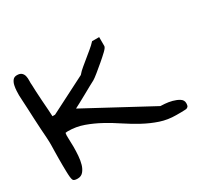

<svg xmlns="http://www.w3.org/2000/svg" viewBox="-100 -558 723 689"><g transform="rotate(-30 261.5 -213.5)"><path d="M8.8 -362.3Q8.8 -369.1 9.3 -380.4Q9.8 -391.6 12.2 -402.3Q14.6 -413.1 20.5 -420.9Q26.4 -428.7 38.1 -428.7Q50.8 -428.7 57.1 -422.9Q63.5 -417 65.4 -408.2Q67.4 -399.4 66.9 -389.2Q66.4 -378.9 67.4 -371.1Q67.4 -363.3 68.4 -344.2Q69.3 -325.2 70.8 -304.2Q72.3 -283.2 73.7 -264.2Q75.2 -245.1 75.2 -237.3H85.9L237.3 -314.5Q247.1 -326.2 259.8 -336.4Q272.5 -346.7 284.7 -356.9Q296.9 -367.2 309.6 -377.4Q322.3 -387.7 333 -399.4H362.3V-362.3Q362.3 -356.4 349.6 -344.2Q336.9 -332 320.8 -318.4Q304.7 -304.7 289.1 -292Q273.4 -279.3 266.6 -275.4Q260.7 -272.5 245.6 -264.2Q230.5 -255.9 213.9 -246.6Q197.3 -237.3 182.6 -229.5Q168 -221.7 162.1 -218.8L428.7 -75.2Q432.6 -75.2 446.8 -74.2Q460.9 -73.2 476.1 -69.3Q491.2 -65.4 502.9 -58.1Q514.6 -50.8 514.6 -38.1Q514.6 -32.2 513.2 -27.3Q511.7 -22.5 503.9 -19.5Q501 -19.5 495.1 -19Q489.3 -18.6 482.9 -18.6Q476.6 -18.6 470.2 -18.6Q463.9 -18.6 461.9 -18.6Q427.7 -18.6 397 -28.8Q366.2 -39.1 336.4 -55.2Q306.6 -71.3 278.8 -89.8Q251 -108.4 221.7 -124.5Q192.4 -140.6 161.1 -151.9Q129.9 -163.1 95.7 -163.1Q93.8 -163.1 89.8 -162.6Q85.9 -162.1 85.9 -162.1Q84 -153.3 85 -138.2Q85.9 -123 85.9 -105Q85.9 -86.9 84.5 -67.9Q83 -48.8 78.6 -33.7Q74.2 -18.6 65.4 -8.3Q56.6 2 42 2Q28.3 2 24.4 -2.9Q20.5 -7.8 19.5 -28.3Q19.5 -32.2 19 -42.5Q18.6 -52.7 18.6 -66.4V-95.7Q18.6 -110.4 19 -124Q19.5 -137.7 19.5 -147.5V-162.1Q19.5 -167 18.6 -182.1Q17.6 -197.3 16.1 -217.8Q14.6 -238.3 13.7 -261.7Q12.7 -285.2 11.7 -305.7Q10.7 -326.2 9.8 -341.3Q8.8 -356.4 8.8 -362.3Z"/></g></svg>

Font: Swanky and Moo Moo Cyrillic
Style: Regular
Weight: 400
Designer: Kimberly Geswein; Denis Ignatov
Foundry: Kimberly Geswein; Denis Ignatov
Version: Version 1.003 June 27, 2018